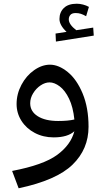

<svg xmlns="http://www.w3.org/2000/svg" viewBox="-20 -737 550 1030"><path d="M483 -546 280 -514 278 -557 337 -566Q299 -602 299 -635Q299 -671 322.5 -694Q346 -717 392 -717Q408 -717 425.5 -712.5Q443 -708 457 -700L442 -650Q426 -659 413.5 -663Q401 -667 386 -667Q366 -667 357.5 -657Q349 -647 349 -633Q349 -606 389 -575L480 -589ZM455 -57Q455 63 369 146.5Q283 230 80 273L45 180Q213 148 286.5 94Q360 40 379 -33Q343 0 268 0Q212 0 166.5 -24Q121 -48 95 -89Q69 -130 69 -179Q69 -233 95 -282Q121 -331 163 -360.5Q205 -390 248 -390Q295 -390 343.5 -350.5Q392 -311 423.5 -235Q455 -159 455 -57ZM292 -88Q346 -88 379 -96Q372 -163 350.5 -207.5Q329 -252 300.5 -273.5Q272 -295 246 -295Q222 -295 198 -279Q174 -263 158 -237Q142 -211 142 -183Q142 -139 182.5 -113.5Q223 -88 292 -88Z"/></svg>

Font: FiraGO
Style: Italic
Weight: 400
Italic angle: -8°
Designer: bBox Type GmbH
Foundry: bBox Type GmbH
Version: Version 1.001